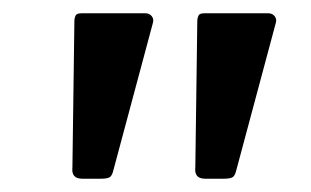

<svg xmlns="http://www.w3.org/2000/svg" viewBox="-20 -762 468 289"><path d="M336 -507Q334 -498 330.5 -495.5Q327 -493 317 -493H289Q280 -493 276.5 -497.5Q273 -502 274 -510L277 -732Q278 -739 280.5 -740.5Q283 -742 287 -742H384Q390 -742 393.5 -737.5Q397 -733 395 -727ZM151 -507Q149 -498 145.5 -495.5Q142 -493 132 -493H104Q95 -493 91.5 -497.5Q88 -502 89 -510L92 -732Q93 -739 95.5 -740.5Q98 -742 102 -742H199Q205 -742 208.5 -737.5Q212 -733 210 -727Z"/></svg>

Font: Libre Franklin Thin Medium
Style: Italic
Weight: 500
Italic angle: -8°
Version: Version 3.000